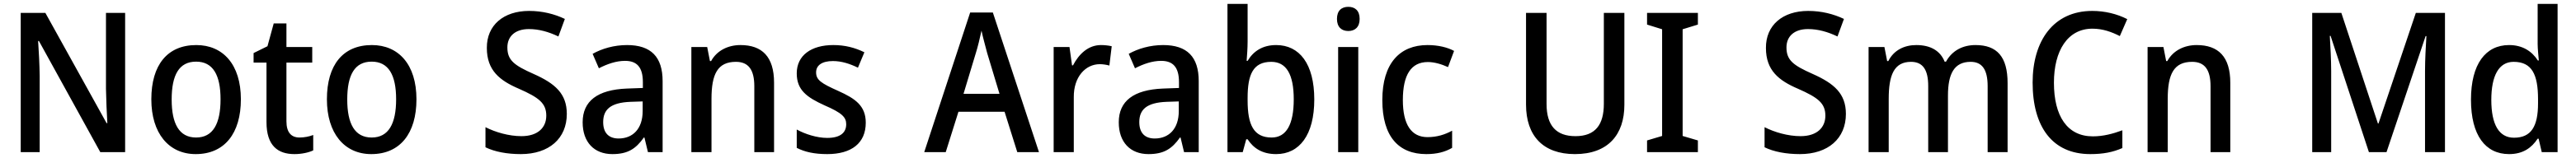

<svg xmlns="http://www.w3.org/2000/svg" viewBox="-20 -780 13176 810"><path d="M620 0V-714H522V-325C523 -270 526 -198 529 -149H525L212 -714H86V0H183V-390C182 -450 179 -514 175 -570H179L493 0Z M1212 -271C1212 -450 1120 -549 984 -549C836 -549 754 -447 754 -271C754 -97 843 10 981 10C1129 10 1212 -97 1212 -271ZM858 -270C858 -396 896 -464 983 -464C1069 -464 1108 -396 1108 -271C1108 -145 1069 -75 983 -75C896 -75 858 -146 858 -270Z M1512 -75C1469 -75 1445 -102 1445 -158V-459H1577V-539H1445V-660H1380L1348 -543L1277 -508V-459H1343V-154C1343 -32 1402 10 1486 10C1523 10 1559 2 1582 -9V-88C1562 -80 1536 -75 1512 -75Z M2110 -271C2110 -450 2018 -549 1882 -549C1734 -549 1652 -447 1652 -271C1652 -97 1741 10 1879 10C2027 10 2110 -97 2110 -271ZM1756 -270C1756 -396 1794 -464 1881 -464C1967 -464 2006 -396 2006 -271C2006 -145 1967 -75 1881 -75C1794 -75 1756 -146 1756 -270Z M2879 -196C2879 -300 2819 -352 2709 -401C2610 -445 2575 -471 2575 -537C2575 -593 2614 -631 2685 -631C2736 -631 2786 -617 2836 -593L2869 -683C2816 -708 2755 -724 2686 -724C2556 -724 2469 -651 2470 -534C2470 -419 2536 -367 2634 -325C2736 -280 2774 -251 2774 -187C2774 -126 2731 -82 2647 -82C2583 -82 2514 -102 2463 -128V-25C2510 -2 2573 10 2644 10C2788 10 2879 -70 2879 -196Z M3187 -549C3121 -549 3059 -531 3011 -504L3043 -430C3086 -452 3131 -468 3177 -468C3236 -468 3268 -437 3268 -359V-329L3186 -326C3036 -320 2960 -262 2960 -153C2960 -51 3019 10 3112 10C3191 10 3232 -17 3273 -75H3276L3294 0H3369V-364C3369 -488 3310 -549 3187 -549ZM3205 -258 3267 -260V-211C3267 -119 3216 -70 3144 -70C3096 -70 3065 -96 3065 -154C3065 -218 3102 -254 3205 -258Z M3767 -549C3705 -549 3647 -522 3617 -467H3611L3597 -539H3516V0H3619V-273C3619 -400 3650 -463 3744 -463C3809 -463 3838 -421 3838 -338V0H3939V-356C3939 -489 3878 -549 3767 -549Z M4408 -151C4408 -238 4354 -275 4267 -314C4180 -353 4154 -370 4154 -409C4154 -445 4184 -467 4240 -467C4285 -467 4327 -453 4368 -433L4401 -512C4352 -536 4301 -549 4242 -549C4129 -549 4055 -496 4055 -404C4055 -318 4107 -281 4197 -240C4287 -201 4308 -179 4308 -143C4308 -100 4278 -73 4211 -73C4157 -73 4097 -93 4055 -116V-22C4096 -1 4145 10 4211 10C4335 10 4408 -46 4408 -151Z M5183 0H5294L5058 -716H4942L4707 0H4817L4882 -207H5118ZM5029 -508 5092 -299H4908L4971 -508C4980 -536 4992 -585 5000 -623C5006 -592 5022 -536 5029 -508Z M5611 -549C5546 -549 5498 -503 5468 -445H5463L5450 -539H5369V0H5472V-282C5471 -386 5532 -451 5605 -451C5621 -451 5640 -448 5654 -444L5666 -543C5649 -547 5628 -549 5611 -549Z M5929 -549C5863 -549 5801 -531 5753 -504L5785 -430C5828 -452 5873 -468 5919 -468C5978 -468 6010 -437 6010 -359V-329L5928 -326C5778 -320 5702 -262 5702 -153C5702 -51 5761 10 5854 10C5933 10 5974 -17 6015 -75H6018L6036 0H6111V-364C6111 -488 6052 -549 5929 -549ZM5947 -258 6009 -260V-211C6009 -119 5958 -70 5886 -70C5838 -70 5807 -96 5807 -154C5807 -218 5844 -254 5947 -258Z M6361 -568V-760H6258V0H6336L6354 -66H6361C6391 -20 6436 10 6507 10C6626 10 6702 -88 6702 -270C6702 -453 6626 -549 6507 -549C6437 -549 6390 -517 6361 -468H6356C6358 -495 6361 -532 6361 -568ZM6482 -463C6559 -463 6597 -399 6597 -271C6597 -142 6559 -75 6484 -75C6392 -75 6361 -140 6361 -265V-278C6361 -398 6389 -463 6482 -463Z M6876 -745C6842 -745 6818 -726 6818 -683C6818 -641 6842 -621 6876 -621C6910 -621 6934 -641 6934 -683C6934 -726 6910 -745 6876 -745ZM6927 -539H6824V0H6927Z M7275 10C7329 10 7371 -1 7407 -22V-110C7370 -90 7330 -77 7281 -77C7198 -77 7155 -142 7155 -267C7155 -396 7197 -462 7283 -462C7316 -462 7353 -451 7386 -436L7417 -519C7384 -537 7336 -549 7281 -549C7140 -549 7050 -456 7050 -267C7050 -78 7135 10 7275 10Z M8288 -243V-714H8183V-248C8183 -140 8139 -82 8038 -82C7940 -82 7890 -135 7890 -247V-714H7785V-244C7785 -84 7872 10 8035 10C8205 10 8288 -90 8288 -243Z M8664 0V-60L8586 -83V-630L8664 -654V-714H8404V-654L8481 -630V-83L8404 -60V0Z M9421 -196C9421 -300 9361 -352 9251 -401C9152 -445 9117 -471 9117 -537C9117 -593 9156 -631 9227 -631C9278 -631 9328 -617 9378 -593L9411 -683C9358 -708 9297 -724 9228 -724C9098 -724 9011 -651 9012 -534C9012 -419 9078 -367 9176 -325C9278 -280 9316 -251 9316 -187C9316 -126 9273 -82 9189 -82C9125 -82 9056 -102 9005 -128V-25C9052 -2 9115 10 9186 10C9330 10 9421 -70 9421 -196Z M10084 -549C10020 -549 9965 -522 9933 -464H9926C9904 -519 9855 -549 9781 -549C9720 -549 9666 -523 9638 -467H9632L9618 -539H9537V0H9640V-273C9640 -393 9666 -463 9754 -463C9814 -463 9842 -423 9842 -339V0H9943V-290C9943 -402 9975 -463 10059 -463C10118 -463 10146 -423 10146 -338V0H10248V-354C10248 -489 10194 -549 10084 -549Z M10682 -633C10735 -633 10781 -616 10822 -595L10860 -682C10807 -709 10745 -724 10681 -724C10482 -724 10376 -570 10376 -357C10376 -131 10476 10 10671 10C10738 10 10787 0 10835 -21V-112C10786 -94 10737 -81 10684 -81C10553 -81 10485 -185 10485 -356C10485 -520 10555 -633 10682 -633Z M11215 -549C11153 -549 11095 -522 11065 -467H11059L11045 -539H10964V0H11067V-273C11067 -400 11098 -463 11192 -463C11257 -463 11286 -421 11286 -338V0H11387V-356C11387 -489 11326 -549 11215 -549Z M12096 0H12186L12386 -595H12390C12387 -545 12383 -473 12383 -417V0H12485V-714H12336L12145 -147H12142L11955 -714H11806V0H11903V-414C11903 -472 11899 -546 11896 -596H11900Z M12813 10C12884 10 12928 -22 12959 -69H12964L12980 0H13061V-760H12959V-555C12959 -530 12963 -494 12965 -470H12960C12930 -517 12882 -549 12813 -549C12693 -549 12618 -452 12618 -269C12618 -86 12692 10 12813 10ZM12838 -74C12761 -74 12722 -142 12722 -268C12722 -391 12760 -463 12836 -463C12930 -463 12961 -398 12961 -271V-250C12961 -132 12926 -74 12838 -74Z"/></svg>

Font: Noto Sans Arabic UI SmCn Md
Style: Regular
Weight: 500
Width: 4
Designer: Monotype Design Team, Nadine Chahine and Nizar Qandah
Foundry: Monotype Imaging Inc.
Version: Version 2.010